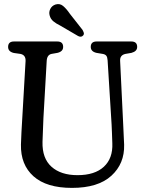

<svg xmlns="http://www.w3.org/2000/svg" viewBox="-20 -902 704 935"><path d="M523.5 -295 504 -608.5Q503 -624 497.5 -630.8Q492 -637.5 480 -639.5L450 -644.5Q422 -651 422 -673.5Q422 -700 450.5 -700H619.5Q648 -700 648 -673.5Q648 -652 620 -644.5L591 -639.5Q563 -633.5 565 -605L580 -295.5Q581 -270.5 582.2 -246.8Q583.5 -223 584.5 -197.5Q587 -105 522.2 -46Q457.5 13 330.5 13Q206.5 13 143.2 -43.5Q80 -100 82 -198Q82.5 -220.5 84.5 -258.5Q86.5 -296.5 88.5 -327.5L104.5 -604.5Q106 -634 79.5 -639.5L47.5 -644Q19.5 -650.5 19.5 -673.5Q19.5 -700 48 -700H259Q287.5 -700 287.5 -673.5Q287.5 -651 259.5 -644.5L231 -639.5Q209.5 -635 207.5 -606.5L191.5 -327.5Q190 -292 189 -263.5Q188 -235 187 -211Q185 -131 230.8 -90Q276.5 -49 357.5 -49Q441.5 -49 485.8 -90Q530 -131 527 -204Q526 -235 525.2 -255.2Q524.5 -275.5 523.5 -295ZM320.5 -834.5 381.5 -757Q385.5 -750 387.8 -743Q390 -736 385.5 -730Q376 -718.5 360.5 -726.5L274 -777Q252.5 -787.5 239.5 -798.5Q226.5 -809.5 222 -826Q217 -842.5 224.8 -858.2Q232.5 -874 250 -880Q271 -886.5 287.2 -873Q303.5 -859.5 320.5 -834.5Z"/></svg>

Font: Fraunces 144pt S100
Style: Regular
Weight: 400
Version: Version 1.000; ttfautohint (v1.8.3)